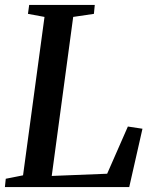

<svg xmlns="http://www.w3.org/2000/svg" viewBox="-25 -763 622 783"><path d="M-5 0 -1.5 -34 69 -48 156.5 -694 89 -706.5 94 -743H361.5L358 -706.5L273.5 -694L186 -45.5L412 -54.5L496.5 -247L556 -238L502 0Z"/></svg>

Font: Merriweather 60pt Medium
Style: Italic
Weight: 500
Italic angle: -7.8°
Version: Version 2.101